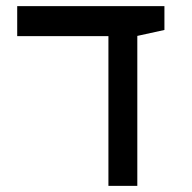

<svg xmlns="http://www.w3.org/2000/svg" viewBox="-20 -606 626 626"><path d="M333.5 0V-585.9H427.7V0ZM36.1 -488.3V-585.9H516.1V-508.3L424.8 -488.3Z"/></svg>

Font: Cascadia Code
Style: Regular
Weight: 400
Monospace: yes
Designer: Aaron Bell
Foundry: Saja Typeworks
Version: Version 2106.017